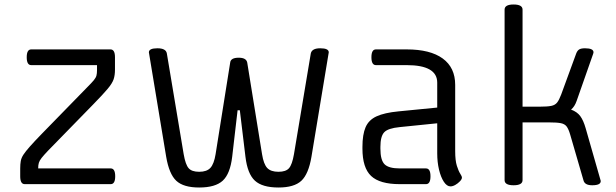

<svg xmlns="http://www.w3.org/2000/svg" viewBox="-20 -820 2741 855"><path d="M90 0Q70 0 70 -35V-70Q70 -89 72.5 -103Q75 -117 84.5 -131.5Q94 -146 113.5 -168Q133 -190 166 -224L368 -431Q389 -452 398 -463Q407 -474 409.5 -483.5Q412 -493 412 -508V-530H119Q99 -530 99 -565Q99 -600 119 -600H472Q492 -600 492 -565V-510Q492 -485 486 -467Q480 -449 459.5 -424.5Q439 -400 396 -356L194 -149Q175 -129 165.5 -117Q156 -105 153 -95Q150 -85 150 -70H473Q493 -70 493 -35Q493 0 473 0Z M940 -133 1005 -541Q1007 -563 1043 -563Q1077 -563 1081 -541L1147 -133Q1154 -89 1170 -72Q1186 -55 1220 -55Q1253 -55 1267 -71Q1281 -87 1289 -133L1364 -582Q1369 -605 1406 -605Q1444 -605 1444 -587L1367 -122Q1354 -45 1322 -15Q1290 15 1220 15Q1148 15 1115 -15.5Q1082 -46 1073 -122L1048 -329H1038L1014 -122Q1005 -46 972 -15.5Q939 15 867 15Q797 15 765 -15Q733 -45 720 -122L643 -587Q643 -605 681 -605Q719 -605 723 -582L798 -133Q806 -87 820 -71Q834 -55 867 -55Q901 -55 917 -72.5Q933 -90 940 -133Z M1877 0H1760Q1671 0 1632.5 -36.5Q1594 -73 1594 -158V-166Q1594 -221 1608 -253.5Q1622 -286 1657 -302Q1692 -318 1754 -324L1927 -341V-452Q1927 -530 1791 -530H1654Q1634 -530 1634 -565Q1634 -600 1654 -600H1791Q1896 -600 1951.5 -559.5Q2007 -519 2007 -442V-147Q2007 -105 2014.5 -81.5Q2022 -58 2029.5 -46.5Q2037 -35 2037 -29Q2037 -22 2028 -12.5Q2019 -3 2007.5 3.5Q1996 10 1986 10Q1970 10 1956.5 -10.5Q1943 -31 1935 -64.5Q1927 -98 1927 -137V-271L1760 -254Q1708 -249 1691 -231Q1674 -213 1674 -166V-158Q1674 -107 1692.5 -88.5Q1711 -70 1760 -70H1877Q1897 -70 1897 -35Q1897 0 1877 0Z M2307 -18Q2307 5 2267 5Q2227 5 2227 -18V-777Q2227 -800 2267 -800Q2307 -800 2307 -777V-345H2384Q2418 -345 2435 -348.5Q2452 -352 2461 -363.5Q2470 -375 2479 -399L2546 -582Q2551 -595 2559.5 -600Q2568 -605 2585 -605Q2623 -605 2623 -587Q2623 -585 2621.5 -580.5Q2620 -576 2615 -562L2548 -371Q2539 -345 2523 -332Q2550 -322 2564 -303Q2578 -284 2588 -249L2655 -15Q2657 5 2617 5Q2583 5 2578 -18L2519 -221Q2512 -245 2503.5 -256.5Q2495 -268 2477.5 -271.5Q2460 -275 2424 -275H2307Z"/></svg>

Font: Offside
Style: Regular
Weight: 400
Designer: Eduardo Rodriguez Tunni
Foundry: Eduardo Rodriguez Tunni
Version: Version 1.002; ttfautohint (v1.8.4.7-5d5b);gftools[0.9.23]